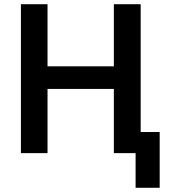

<svg xmlns="http://www.w3.org/2000/svg" viewBox="-20 -725 813 909"><path d="M622 164V0H524V-100H736V164ZM79 0V-705H205V-411H519V-705H646V0H519V-304H205V0Z"/></svg>

Font: Nunito Sans 10pt SemiCondensed
Style: Bold
Weight: 700
Width: 4
Designer: Vernon Adams
Foundry: Vernon Adams
Version: Version 3.101;gftools[0.9.27]